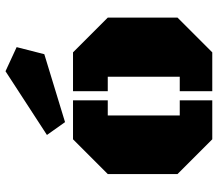

<svg xmlns="http://www.w3.org/2000/svg" viewBox="-68 -742 810 715"><g transform="rotate(-90 337.5 -385.0)"><path d="M175.8 0 46.4 -129.4V-389.2L175.8 -518.6H320.8V-389.2H264.6V-121.1H320.8V0ZM355 0V-121.1H408.7V-389.2H355V-518.6H499.5L628.9 -389.2V-129.4L499.5 0ZM239.7 -548.3 191.9 -615.7 429.2 -770 519 -728.5 492.7 -625.5Z"/></g></svg>

Font: Black Ops One
Style: Regular
Weight: 400
Designer: James Grieshaber, Eben Sorkin
Foundry: Sorkin Type Co.
Version: Version 1.004; ttfautohint (v1.8.4.7-5d5b)